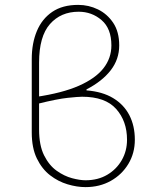

<svg xmlns="http://www.w3.org/2000/svg" viewBox="-20 -754 640 786"><path d="M330 12Q295 12 256.5 0.5Q218 -11 185 -36.5Q152 -62 131 -105Q110 -148 110 -212V-512Q110 -577 131 -627Q152 -677 194 -705.5Q236 -734 300 -734Q343 -734 381 -715.5Q419 -697 443.5 -660.5Q468 -624 468 -568Q468 -511 433 -466Q398 -421 334 -388V-384Q399 -379 443 -352.5Q487 -326 509.5 -282.5Q532 -239 532 -182Q532 -127 505.5 -83Q479 -39 433.5 -13.5Q388 12 330 12ZM330 -16Q381 -16 419 -38.5Q457 -61 478.5 -98.5Q500 -136 500 -182Q500 -258 455.5 -308Q411 -358 316 -358Q301 -358 257.5 -353.5Q214 -349 134 -329L126 -357Q235 -373 303 -403Q371 -433 403.5 -474.5Q436 -516 436 -568Q436 -637 396 -671.5Q356 -706 302 -706Q229 -706 184.5 -655.5Q140 -605 140 -498Q140 -449 140 -413Q140 -377 140 -347.5Q140 -318 140 -289Q140 -260 140 -224Q140 -159 160.5 -118Q181 -77 212 -55Q243 -33 275 -24.5Q307 -16 330 -16Z"/></svg>

Font: Source Code Pro ExtraLight
Style: Regular
Weight: 200
Monospace: yes
Designer: Paul D. Hunt, Teo Tuominen
Foundry: Adobe
Version: Version 1.026;hotconv 1.1.0;makeotfexe 2.6.0